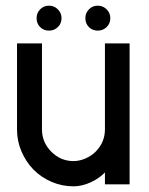

<svg xmlns="http://www.w3.org/2000/svg" viewBox="-20 -653 527 677"><path d="M350 -3V-45Q330 -24 299.5 -10Q269 4 239 4Q199 4 162.5 -11.5Q126 -27 98 -55Q71 -83 55.5 -119.5Q40 -156 40 -197V-500H128V-197Q128 -151 161 -118Q194 -85 239 -85Q260 -85 281 -94Q302 -103 317 -118Q350 -151 350 -197V-500H437V-3ZM109 -589Q109 -607 121.5 -620Q134 -633 153 -633Q171 -633 184 -620Q197 -607 197 -589Q197 -570 184 -557.5Q171 -545 153 -545Q134 -545 121.5 -557.5Q109 -570 109 -589ZM281 -589Q281 -607 293.5 -620Q306 -633 325 -633Q343 -633 356 -620Q369 -607 369 -589Q369 -570 356 -557.5Q343 -545 325 -545Q306 -545 293.5 -557.5Q281 -570 281 -589Z"/></svg>

Font: Sulphur Point
Style: Bold
Weight: 700
Designer: Noponies / Dale Sattler
Foundry: Noponies
Version: Version 1.000; ttfautohint (v1.8)